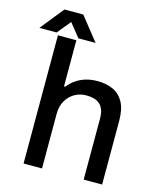

<svg xmlns="http://www.w3.org/2000/svg" viewBox="-167 -957 867 1046"><g transform="rotate(15 266.0 -434.0)"><path d="M67 0V-723H171V-463H178Q197 -487 221 -503.5Q245 -520 275 -529Q305 -538 341 -538Q391 -538 429 -520.5Q467 -503 488.5 -464Q510 -425 510 -359V0H406V-343Q406 -373 398.5 -393Q391 -413 377 -425Q363 -437 344 -442Q325 -447 302 -447Q266 -447 236.5 -430Q207 -413 189 -382Q171 -351 171 -308V0ZM-41 -736 65 -868H171L276 -736H179L93 -843L143 -842L56 -736Z"/></g></svg>

Font: Archivo SemiBold Medium
Style: Regular
Weight: 500
Version: Version 2.001